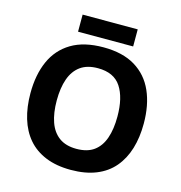

<svg xmlns="http://www.w3.org/2000/svg" viewBox="-126 -989 1047 1112"><g transform="rotate(15 398.0 -433.5)"><path d="M737.7 -358Q737.7 -275 717.2 -207.5Q696.7 -140 655.2 -91Q613.7 -42 549.2 -16Q484.8 10 397.9 10Q310.9 10 246.5 -16.5Q182 -43 140.5 -91.5Q99 -140 78.5 -208Q58 -276 58 -359Q58 -470 94.5 -552Q131 -634 206.5 -679.5Q282 -725 398.9 -725Q514.7 -725 589.7 -679.5Q664.7 -634 701.2 -551.5Q737.7 -469 737.7 -358ZM216 -358Q216 -282.8 235.1 -228.6Q254.2 -174.4 294.4 -145.3Q334.6 -116.2 397.9 -116.2Q463.1 -116.2 502.8 -145.3Q542.5 -174.4 561.1 -228.6Q579.8 -282.8 579.8 -358Q579.8 -471.4 537.5 -535.6Q495.3 -599.8 398.9 -599.8Q334.6 -599.8 294.4 -570.7Q254.2 -541.6 235.1 -487.4Q216 -433.2 216 -358ZM562.6 -876.6V-774.2H232.2V-876.6Z"/></g></svg>

Font: Noto Sans Hebrew
Style: Regular
Weight: 400
Designer: Monotype Design Team
Foundry: Monotype Imaging Inc.
Version: Version 2.003;January 10, 2023;FontCreator 14.0.0.2877 64-bi